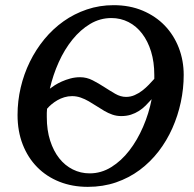

<svg xmlns="http://www.w3.org/2000/svg" viewBox="-20 -707 750 743"><path d="M690.9 -417Q690.9 -364.3 679.7 -311.8Q668.5 -259.3 647 -210.9Q625.5 -162.6 593.8 -121.3Q562 -80.1 520.8 -49.3Q479.5 -18.6 429 -1.2Q378.4 16.1 319.8 16.1Q259.8 16.1 210 -3.7Q160.2 -23.4 124 -60.1Q87.9 -96.7 67.9 -147.9Q47.9 -199.2 47.9 -262.2Q47.9 -315.9 60.1 -368.2Q72.3 -420.4 95.5 -467.8Q118.7 -515.1 151.6 -555.2Q184.6 -595.2 225.8 -624.5Q267.1 -653.8 316.2 -670.4Q365.2 -687 419.9 -687Q481.9 -687 532.2 -665.8Q582.5 -644.5 617.7 -607.9Q652.8 -571.3 671.9 -522Q690.9 -472.7 690.9 -417ZM577.1 -417Q577.1 -466.8 564.7 -507.3Q552.2 -547.9 530 -576.9Q507.8 -606 477.3 -621.6Q446.8 -637.2 411.1 -637.2Q367.2 -637.2 329.1 -614.5Q291 -591.8 260.3 -553.7Q229.5 -515.6 207.3 -466.3Q185.1 -417 172.9 -363.8Q180.2 -369.6 192.1 -377.2Q204.1 -384.8 219.2 -391.6Q234.4 -398.4 252.4 -403.3Q270.5 -408.2 290 -408.2Q315.4 -408.2 338.6 -396.2Q361.8 -384.3 383.5 -370.1Q405.3 -356 426 -344Q446.8 -332 467.8 -332Q485.4 -332 501 -338.9Q516.6 -345.7 530.3 -356.2Q543.9 -366.7 555.7 -378.9Q567.4 -391.1 577.1 -401.9ZM566.9 -323.2Q555.7 -310.5 543.7 -298.6Q531.7 -286.6 517.6 -277.6Q503.4 -268.6 486.6 -263.2Q469.7 -257.8 449.2 -257.8Q431.2 -257.8 415 -263.4Q398.9 -269 383.8 -277.8Q368.7 -286.6 353.8 -296.4Q338.9 -306.2 323.7 -314.9Q308.6 -323.7 292.5 -329.3Q276.4 -335 258.8 -335Q243.2 -335 228.8 -330.6Q214.4 -326.2 202.1 -319.1Q189.9 -312 179.7 -303.5Q169.4 -294.9 162.1 -286.1Q161.1 -277.8 161.1 -270V-253.9Q161.1 -203.1 174.1 -162.8Q187 -122.6 209.2 -94.5Q231.4 -66.4 261.7 -51.3Q292 -36.1 327.1 -36.1Q371.6 -36.1 410.6 -60.3Q449.7 -84.5 480.7 -124.8Q511.7 -165 533.9 -216.6Q556.2 -268.1 566.9 -323.2Z"/></svg>

Font: Charis SIL
Style: Italic
Weight: 400
Italic angle: -11°
Foundry: SIL International
Version: Version 4.112